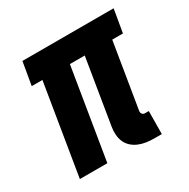

<svg xmlns="http://www.w3.org/2000/svg" viewBox="-126 -637 752 762"><g transform="rotate(-30 250.0 -256.0)"><path d="M371 8Q353 8 335.5 5.5Q318 3 302 -3.5Q286 -10 273.5 -21Q261 -32 254 -47Q247 -62 245.5 -80Q244 -98 247 -116L296 -415H228L160 0H34L102 -415H53L71 -520H489L471 -415H422L373 -116Q372 -108 376.5 -102.5Q381 -97 389 -97H406L405 8Z"/></g></svg>

Font: Iosevka Curly Extrabold
Style: Italic
Weight: 800
Italic angle: -9°
Monospace: yes
Designer: Belleve Invis
Foundry: Belleve Invis
Version: Version 22.1.2; ttfautohint (v1.8.4)